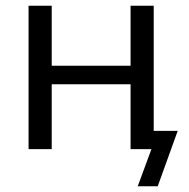

<svg xmlns="http://www.w3.org/2000/svg" viewBox="-20 -522 660 672"><path d="M80 0H161V-227H437V0H510L462 130H532L602 -64H518V-502H437V-292H161V-502H80Z"/></svg>

Font: Poppy and Pepper
Style: Regular
Weight: 400
Designer: Thy Ha
Foundry: Thy Ha
Version: Version 0.001;Glyphs 3.2 (3227)